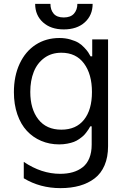

<svg xmlns="http://www.w3.org/2000/svg" viewBox="-20 -747 649 982"><path d="M375.7 -727.3H453.8Q453.8 -669 413.7 -632.8Q373.6 -596.6 306.1 -596.6Q239.7 -596.6 199.8 -632.8Q159.8 -669 159.8 -727.3H237.9Q237.9 -696.7 254.4 -677.2Q271 -657.7 306.1 -657.7Q341.3 -657.7 358.5 -677.4Q375.7 -697.1 375.7 -727.3ZM289.1 215.2Q185 215.2 101.6 164.8V81Q192.1 142 287.6 142Q323.5 142 352.3 133.7Q381 125.4 403.1 108.1Q425.1 90.9 437 61.6Q448.9 32.3 448.9 -7.1V-100.9H441.8Q436.4 -91.6 433.1 -86.1Q429.7 -80.6 421.5 -69.8Q413.4 -58.9 405.5 -51.8Q397.7 -44.7 384.8 -35.7Q371.8 -26.6 357.8 -21.3Q343.8 -16 324.2 -12.3Q304.7 -8.5 282.7 -8.5Q233 -8.5 190.7 -26.5Q148.4 -44.4 117.4 -77.8Q86.3 -111.2 68.7 -162.1Q51.1 -213.1 51.1 -275.6Q51.1 -358.3 80.6 -421.3Q110.1 -484.4 162.8 -518.5Q215.6 -552.6 284.1 -552.6Q314.3 -552.6 340 -545.1Q365.8 -537.6 381.4 -528.2Q397 -518.8 411 -503.7Q425.1 -488.6 430.8 -479.9Q436.4 -471.2 443.2 -458.8H451.7V-545.5H532.7V0.7Q532.7 56.5 514.9 98.2Q497.2 139.9 464.3 165.1Q431.5 190.3 387.6 202.8Q343.8 215.2 289.1 215.2ZM294 -83.8Q369.3 -83.8 409.8 -134.8Q450.3 -185.7 450.3 -276.3Q450.3 -367.5 409.6 -422.4Q369 -477.3 294 -477.3Q242.9 -477.3 206.5 -450.5Q170.1 -423.7 152.5 -379.1Q134.9 -334.5 134.9 -277Q134.9 -189.3 176.1 -136.5Q217.3 -83.8 294 -83.8Z"/></svg>

Font: TID UI
Style: Regular
Weight: 400
Designer: The TID Project Authors
Foundry: Bakken & Bæck
Version: Version 1.001;hotconv 1.0.109;makeotfexe 2.5.65596